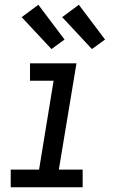

<svg xmlns="http://www.w3.org/2000/svg" viewBox="-20 -786 490 806"><path d="M25 0V-74H144L205 -447H106V-520H301L227 -74H327V0ZM366 -580 241 -714 311 -766 421 -620ZM196 -580 71 -714 141 -766 251 -620Z"/></svg>

Font: Iosevka Etoile Oblique
Style: Regular
Weight: 400
Italic angle: -9°
Designer: Belleve Invis
Foundry: Belleve Invis
Version: Version 15.5.2; ttfautohint (v1.8.4)